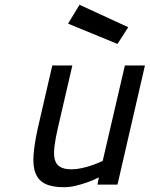

<svg xmlns="http://www.w3.org/2000/svg" viewBox="-20 -773 627 804"><path d="M587 -499 472 0H388L394 -30Q370 -18 344 -9Q322 -1 296.5 5Q271 11 248 11Q199 11 170 -3Q141 -17 129 -47Q117 -77 120.5 -124.5Q124 -172 139 -239L199 -499H283L223 -240Q212 -193 208 -159.5Q204 -126 209.5 -105Q215 -84 232 -74Q249 -64 279 -64Q300 -64 322.5 -69Q345 -74 365 -81Q388 -89 410 -99L503 -499ZM517 -659 472 -589 265 -674 313 -753Z"/></svg>

Font: Panefresco 500wt
Style: Italic
Weight: 700
Foundry: Campivisivi & Chank Co
Version: Version 1.000